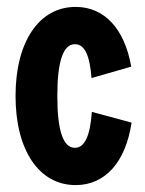

<svg xmlns="http://www.w3.org/2000/svg" viewBox="-20 -528 421 556"><path d="M245 -302 360 -335C341 -444 283 -508 199 -508C93 -508 25 -407 25 -250C25 -93 93 8 199 8C285 8 344 -59 361 -173L246 -204C241 -134 225 -100 197 -100C163 -100 146 -149 146 -250C146 -351 163 -400 197 -400C225 -400 240 -368 245 -302Z"/></svg>

Font: Jakob Semi-Condensed
Style: Regular
Weight: 400
Width: 4
Designer: Alan Madić
Foundry: X Cicéro
Version: Version 1.000;Glyphs 3.1.2 (3151)